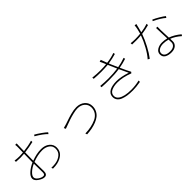

<svg xmlns="http://www.w3.org/2000/svg" viewBox="269 -2106 3462 3462"><g transform="rotate(-45 2000.0 -375.0)"><path d="M308.6 -24.4Q347.7 -24.4 347.7 -79.1Q347.7 -107.4 346.2 -191.4Q344.7 -275.4 344.7 -304.7Q270.5 -272.5 218.3 -223.6Q166 -174.8 166 -134.8Q166 -93.8 215.8 -59.1Q265.6 -24.4 308.6 -24.4ZM375 -382.8V-349.6Q502.9 -399.4 620.1 -399.4Q720.7 -399.4 782.2 -348.1Q843.8 -296.9 843.8 -219.7Q843.8 -132.8 788.6 -81.1Q733.4 -29.3 640.6 -7.8Q593.8 2.9 526.4 2.9L514.6 -28.3Q594.7 -28.3 627 -35.2Q706.1 -48.8 760.3 -94.7Q814.5 -140.6 814.5 -218.8Q814.5 -290 757.8 -329.6Q701.2 -369.1 620.1 -369.1Q504.9 -369.1 375 -318.4Q375 -279.3 377 -193.8Q378.9 -108.4 378.9 -80.1Q378.9 6.8 311.5 6.8Q261.7 6.8 196.8 -38.1Q131.8 -83 131.8 -133.8Q131.8 -187.5 194.3 -243.7Q256.8 -299.8 343.8 -337.9V-379.9Q343.8 -464.8 346.7 -556.6Q293.9 -550.8 253.9 -550.8Q193.4 -550.8 139.6 -555.7L138.7 -589.8Q203.1 -581.1 253.9 -581.1Q289.1 -581.1 347.7 -585.9Q347.7 -615.2 348.6 -647.9Q349.6 -680.7 350.1 -702.1Q350.6 -723.6 350.6 -730.5Q350.6 -763.7 345.7 -782.2H383.8Q381.8 -749 381.8 -732.4Q381.8 -724.6 381.3 -703.6Q380.9 -682.6 379.9 -650.4Q378.9 -618.2 378.9 -589.8Q506.8 -604.5 601.6 -633.8L602.5 -599.6Q490.2 -573.2 377.9 -559.6Q375 -468.8 375 -382.8ZM701.2 -646.5 718.8 -670.9Q769.5 -642.6 833 -597.7Q896.5 -552.7 927.7 -522.5L908.2 -495.1Q843.8 -563.5 701.2 -646.5Z M1197.3 -340.8 1180.7 -377Q1198.2 -380.9 1260.7 -399.4L1310.5 -416Q1360.4 -433.6 1383.8 -440.9Q1407.2 -448.2 1453.1 -460.9Q1499 -473.6 1536.1 -479Q1573.2 -484.4 1605.5 -484.4Q1701.2 -484.4 1764.6 -430.2Q1828.1 -376 1828.1 -288.1Q1828.1 -229.5 1804.2 -181.6Q1780.3 -133.8 1740.2 -102.1Q1700.2 -70.3 1644 -48.3Q1587.9 -26.4 1527.8 -14.6Q1467.8 -2.9 1398.4 1L1385.7 -32.2Q1467.8 -35.2 1536.6 -49.3Q1605.5 -63.5 1666.5 -91.8Q1727.5 -120.1 1762.2 -170.4Q1796.9 -220.7 1796.9 -288.1Q1796.9 -359.4 1744.1 -406.7Q1691.4 -454.1 1605.5 -454.1Q1560.5 -454.1 1491.2 -437.5Q1421.9 -420.9 1369.6 -402.8Q1317.4 -384.8 1259.3 -363.3Q1201.2 -341.8 1197.3 -340.8Z M2181.6 -449.2Q2285.2 -439.5 2382.8 -439.5Q2506.8 -439.5 2620.1 -455.1L2545.9 -623Q2465.8 -615.2 2377 -615.2Q2288.1 -615.2 2190.4 -623L2186.5 -656.2Q2293.9 -644.5 2388.7 -644.5Q2465.8 -644.5 2534.2 -652.3Q2501 -733.4 2483.4 -764.6L2521.5 -775.4Q2535.2 -734.4 2566.4 -656.2Q2684.6 -670.9 2769.5 -703.1L2777.3 -670.9Q2695.3 -645.5 2578.1 -627L2593.8 -587.9Q2611.3 -544.9 2650.4 -460Q2741.2 -474.6 2838.9 -509.8L2845.7 -478.5Q2762.7 -450.2 2663.1 -432.6Q2722.7 -299.8 2757.8 -235.4L2739.3 -212.9Q2579.1 -275.4 2444.3 -275.4Q2353.5 -275.4 2290.5 -245.1Q2227.5 -214.8 2227.5 -147.5Q2228.5 -95.7 2273.4 -62.5Q2353.5 -3.9 2532.2 -3.9Q2636.7 -3.9 2740.2 -29.3V4.9Q2627 25.4 2544.9 25.4Q2462.9 25.4 2406.2 16.6Q2349.6 7.8 2301.3 -11.2Q2252.9 -30.3 2225.6 -65.4Q2198.2 -100.6 2198.2 -146Q2198.2 -191.4 2218.8 -222.7Q2240.2 -253.9 2275.4 -271.5Q2342.8 -304.7 2450.7 -304.7Q2558.6 -304.7 2713.9 -253.9Q2657.2 -373 2632.8 -427.7Q2524.4 -410.2 2371.1 -410.2Q2284.2 -410.2 2182.6 -416Z M3565.4 -650.4 3566.4 -616.2Q3478.5 -591.8 3379.9 -578.1Q3342.8 -472.7 3281.2 -356.4Q3219.7 -240.2 3160.2 -164.1L3125 -182.6Q3186.5 -250 3248.5 -362.3Q3310.5 -474.6 3345.7 -575.2Q3285.2 -569.3 3224.6 -569.3Q3181.6 -569.3 3117.2 -571.3L3115.2 -606.4Q3169.9 -599.6 3225.6 -599.6Q3290 -599.6 3357.4 -606.4Q3388.7 -711.9 3392.6 -783.2L3432.6 -779.3Q3428.7 -766.6 3414.1 -704.6Q3399.4 -642.6 3389.6 -610.4Q3485.4 -623 3565.4 -650.4ZM3646.5 -94.7Q3646.5 -104.5 3645.5 -129.4Q3644.5 -154.3 3644.5 -168.9Q3582 -186.5 3523.4 -186.5Q3458 -186.5 3416.5 -159.7Q3375 -132.8 3375 -89.8Q3375 -46.9 3410.2 -22.5Q3445.3 2 3517.6 2Q3582 2 3614.3 -26.9Q3646.5 -55.7 3646.5 -94.7ZM3632.8 -475.6H3667Q3664.1 -439.5 3666 -389.6Q3666 -368.2 3669.4 -298.8Q3672.9 -229.5 3673.8 -191.4Q3775.4 -156.2 3878.9 -70.3L3860.4 -42Q3766.6 -123 3675.8 -158.2Q3675.8 -144.5 3676.3 -122.1Q3676.8 -99.6 3676.8 -90.8Q3676.8 -38.1 3635.3 -2.4Q3593.8 33.2 3519.5 33.2Q3442.4 33.2 3393.1 3.4Q3343.8 -26.4 3343.8 -88.9Q3343.8 -149.4 3397.5 -183.1Q3451.2 -216.8 3521.5 -216.8Q3583 -216.8 3642.6 -201.2Q3641.6 -218.8 3637.7 -323.7Q3633.8 -428.7 3632.8 -475.6ZM3676.8 -606.4 3693.4 -630.9Q3747.1 -607.4 3812.5 -568.4Q3877.9 -529.3 3911.1 -502L3891.6 -473.6Q3820.3 -539.1 3676.8 -606.4Z"/></g></svg>

Font: GenEi Gothic M ExtraLight
Style: Regular
Weight: 200
Designer: o_tamon (Modified); [Source Han Sans]
Ryoko NISHIZUKA  (kana & ideographs); Paul D. Hunt (Latin, Greek & Cyrillic); Wenl
Version: Version 1.1a;Original Version 1.004